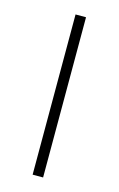

<svg xmlns="http://www.w3.org/2000/svg" viewBox="-88 -561 374 602"><g transform="rotate(15 98.5 -260.0)"><path d="M81 0V-520H115V0Z"/></g></svg>

Font: Raleway-v4020 ExtraLight
Style: Regular
Weight: 275
Designer: Matt McInerney, Pablo Impallari, Rodrigo Fuenzalida
Foundry: Matt McInerney, Pablo Impallari, Rodrigo Fuenzalida
Version: Version 4.020;PS 004.020;hotconv 1.0.88;makeotf.lib2.5.64775